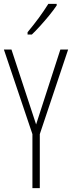

<svg xmlns="http://www.w3.org/2000/svg" viewBox="-20 -969 371 989"><path d="M166 -328 291 -714H331L185 -278V0H147V-278L0 -714H39ZM272 -941Q256 -917 233.5 -889.5Q211 -862 187 -835.5Q163 -809 144 -791H122V-803Q155 -843 180 -877Q205 -911 229 -949H272Z"/></svg>

Font: Noto Sans Malayalam ExtraCondensed ExtraLight
Style: Regular
Weight: 200
Width: 2
Designer: Jelle Bosma - Monotype Design Team
Foundry: Monotype Imaging Inc.
Version: Version 2.104; ttfautohint (v1.8.4.7-5d5b)